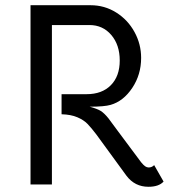

<svg xmlns="http://www.w3.org/2000/svg" viewBox="-20 -706 674 736"><path d="M607 -10Q589 10 549 10Q497 10 465 -32L349 -191Q330 -216 315.5 -231Q301 -246 276.5 -256.5Q252 -267 216 -268V-345H312Q371 -345 405 -379.5Q439 -414 439 -474Q439 -534 406.5 -572Q374 -610 323 -610H179V1H97V-686H327Q381 -686 425.5 -658Q470 -630 495.5 -583.5Q521 -537 521 -484Q521 -420 487 -369Q453 -318 404 -304Q380 -297 324 -297Q353 -289 366.5 -280.5Q380 -272 396 -252L433 -202Q511 -97 521 -84Q530 -73 536.5 -68.5Q543 -64 550 -64Q562 -64 571 -73Z"/></svg>

Font: Bellota Text
Style: Bold
Weight: 700
Designer: Kemie Guaida
Foundry: Kemie Guaida
Version: Version 4.001